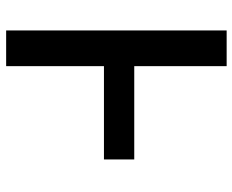

<svg xmlns="http://www.w3.org/2000/svg" viewBox="-88 -688 775 640"><g transform="rotate(90 300.0 -367.5)"><path d="M81 0V-735H200V-427H511V-326H200V0Z"/></g></svg>

Font: Iosevka Fixed Extended
Style: Bold
Weight: 700
Width: 7
Monospace: yes
Designer: Belleve Invis
Foundry: Belleve Invis
Version: Version 24.1.1; ttfautohint (v1.8.4)